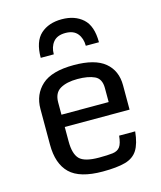

<svg xmlns="http://www.w3.org/2000/svg" viewBox="-115 -841 785 936"><g transform="rotate(-15 278.0 -373.5)"><path d="M72.3 -182.6V-362.8Q72.3 -436 122.6 -481.7Q172.9 -527.3 284.2 -527.3Q390.6 -527.3 440.9 -485.6Q491.2 -443.8 491.2 -370.1V-247.1H164.1V-174.3Q164.1 -111.3 189.2 -85.4Q214.4 -59.6 287.6 -59.6Q331.1 -59.6 356.2 -62.7Q381.3 -65.9 393.3 -82.3Q405.3 -98.6 409.2 -137.7H490.2Q483.9 -76.7 463.6 -44.7Q443.4 -12.7 401.4 -1Q359.4 10.7 287.6 10.7Q171.9 10.7 122.1 -37.6Q72.3 -85.9 72.3 -182.6ZM402.3 -309.1V-379.9Q402.3 -426.8 369.9 -441.9Q337.4 -457 284.2 -457Q229.5 -457 196.8 -438Q164.1 -418.9 164.1 -371.1V-309.1ZM138.2 -603Q138.2 -685.5 178.5 -721.9Q218.8 -758.3 285.2 -758.3Q351.1 -758.3 391.6 -721.9Q432.1 -685.5 432.1 -603H365.7Q365.7 -640.6 345.9 -664.8Q326.2 -689 285.2 -689Q243.7 -689 223.9 -664.8Q204.1 -640.6 204.1 -603Z"/></g></svg>

Font: Monda
Style: Regular
Weight: 400
Designer: Vernon Adams
Foundry: Vernon Adams
Version: Version 2.100; ttfautohint (v1.8.3)